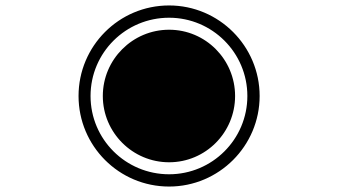

<svg xmlns="http://www.w3.org/2000/svg" viewBox="-20 -741 1240 704"><path d="M268 -389C268 -206 416 -57 600 -57C783 -57 932 -206 932 -389C932 -572 783 -721 600 -721C416 -721 268 -572 268 -389ZM312 -389C312 -548 441 -676 600 -676C758 -676 887 -548 887 -389C887 -230 758 -102 600 -102C441 -102 312 -230 312 -389ZM357 -389C357 -255 466 -146 600 -146C734 -146 842 -255 842 -389C842 -523 734 -632 600 -632C466 -632 357 -523 357 -389Z"/></svg>

Font: CryptoKit_GRILLE 1.4
Style: Regular
Weight: 400
Monospace: yes
Designer: Oceane Juvin
Foundry: http://www.head-geneve.ch
Version: Version 1.004